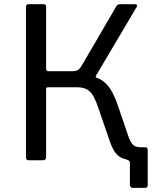

<svg xmlns="http://www.w3.org/2000/svg" viewBox="-20 -762 755 913"><path d="M614 131.4Q597.7 131.4 597.7 116.9V12Q597.7 6.4 594.3 2.9Q591 -0.6 583.3 -2.4L594 -72.9Q598.7 -66.9 602.5 -64.3Q606.3 -61.8 613.5 -61.8H670.7Q682.5 -61.8 682.5 -48.2V117.3Q682.5 124.5 679.5 128Q676.5 131.4 668.5 131.4ZM117.4 0Q109.4 0 106.5 -3.5Q103.5 -6.9 103.5 -14.1V-728.4Q103.5 -742 115.2 -742H187.8Q199.3 -742 199.3 -729V-435.4Q199.3 -423.3 210.8 -423.3H348.3L376.1 -402.6Q422.8 -401.8 453.2 -386.6Q483.6 -371.5 504.2 -339.6Q524.8 -307.7 541.5 -257.2L590.5 -113.5Q599.8 -86.8 611.8 -74.3Q623.8 -61.8 648.4 -61.8Q659.1 -61.8 659.1 -51.6V-10.8Q659.1 0 648.4 0H618.6Q583.8 0 561.2 -9.9Q538.6 -19.8 524.5 -41.9Q510.4 -64 498.3 -101.4L449.3 -243.7Q437.5 -279.3 425.6 -301.8Q413.8 -324.2 395.4 -335.6Q377 -347 345.2 -347H208Q199.3 -347 199.3 -338.5V-14.5Q199.3 0 183 0ZM324.7 -378.8 325.8 -423.3Q346 -423.3 356 -433.3Q365.9 -443.2 375.7 -462.1L533.4 -732.6Q538.1 -742 553.2 -742H622Q628.8 -742 630.9 -738.2Q633 -734.4 629.9 -728.9L437 -403.2Q434.4 -397.8 435.5 -392.9Q436.5 -388 443.6 -383.8Z"/></svg>

Font: Libre Franklin Thin
Style: Regular
Weight: 100
Designer: Pablo Impallari, Rodrigo Fuenzalida, Nhung Nguyen
Foundry: Impallari Type
Version: Version 3.000